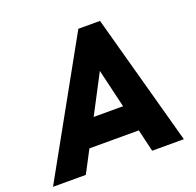

<svg xmlns="http://www.w3.org/2000/svg" viewBox="-157 -827 978 957"><g transform="rotate(-20 332.0 -348.5)"><path d="M-34 0H140L202 -118H464L492 0H660L469 -697H354ZM275.5 -258 383 -463 431.5 -258Z"/></g></svg>

Font: HK Grotesk Black
Style: Italic
Weight: 900
Italic angle: -16°
Designer: Alfredo Marco Pradil
Foundry: Hanken Design Co.
Version: Version 3.001;FEAKit 1.0